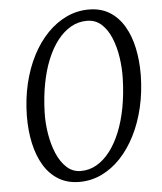

<svg xmlns="http://www.w3.org/2000/svg" viewBox="-54 -800 721 857"><g transform="rotate(-5 307.0 -371.5)"><path d="M268 10Q214.5 10 174.8 -14Q135 -38 109.2 -80.8Q83.5 -123.5 71 -180.2Q58.5 -237 59 -302.5Q60 -380 76.2 -448.2Q92.5 -516.5 121.5 -572.5Q150.5 -628.5 189.8 -668.8Q229 -709 276 -731Q323 -753 375 -753Q429.5 -753 468.8 -728.5Q508 -704 533.2 -661Q558.5 -618 570.2 -562Q582 -506 581.5 -442.5Q580.5 -366 564.5 -297.5Q548.5 -229 520 -172.8Q491.5 -116.5 452.8 -75.5Q414 -34.5 367.2 -12.2Q320.5 10 268 10ZM278.5 -38Q316.5 -38 349.2 -57Q382 -76 409 -111Q436 -146 455.8 -194.8Q475.5 -243.5 486.8 -303.2Q498 -363 500 -431Q501.5 -478.5 494.5 -526.5Q487.5 -574.5 471 -614.8Q454.5 -655 427.8 -679.2Q401 -703.5 362.5 -703.5Q324.5 -703.5 291.2 -684.8Q258 -666 231 -631.5Q204 -597 184 -548.5Q164 -500 152.8 -440.5Q141.5 -381 139.5 -313Q138 -266 145.8 -217.8Q153.5 -169.5 170.5 -128.8Q187.5 -88 214.5 -63Q241.5 -38 278.5 -38Z"/></g></svg>

Font: Merriweather 7pt Light
Style: Italic
Weight: 300
Italic angle: -7.8°
Designer: Eben Sorkin
Foundry: Eben Sorkin
Version: Version 2.200;gftools[0.9.31]